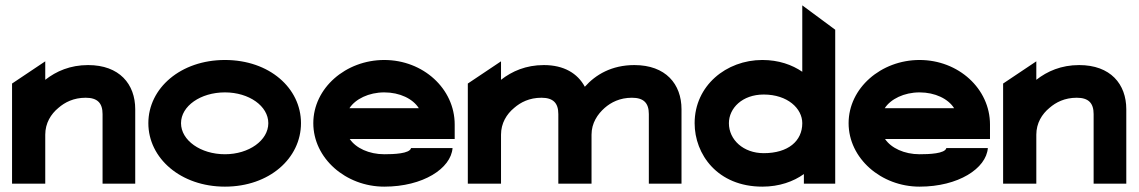

<svg xmlns="http://www.w3.org/2000/svg" viewBox="-20 -686 4253 717"><path d="M25 0H149V-183C149 -226 170 -260 198 -283C222 -304 255 -321 300 -321C344 -321 363 -301 363 -260V0H485V-278C485 -372 426 -443 309 -443C242 -443 190 -420 149 -388V-457L25 -374Z M534 -226C534 -95 655 11 820 11C986 11 1104 -95 1104 -226C1104 -357 986 -462 820 -462C655 -462 534 -357 534 -226ZM656 -226C656 -290 729 -341 820 -341C910 -341 982 -290 982 -226C982 -162 910 -110 820 -110C729 -110 656 -162 656 -226Z M1150 -226C1150 -95 1271 11 1415 11C1560 11 1664 -57 1670 -133H1515C1510 -112 1450 -110 1415 -110C1358 -110 1309 -133 1286 -167H1678V-221C1678 -355 1560 -462 1415 -462C1271 -462 1150 -357 1150 -226ZM1285 -282C1307 -316 1357 -341 1415 -341C1473 -341 1522 -317 1544 -282Z M1727 0H1851V-183C1851 -226 1872 -260 1900 -283C1924 -304 1957 -321 2002 -321C2046 -321 2065 -301 2065 -260V0H2189V-183C2189 -227 2212 -260 2238 -283C2262 -304 2295 -321 2340 -321C2384 -321 2403 -301 2403 -260V0H2525V-278C2525 -372 2466 -443 2349 -443C2264 -443 2204 -407 2164 -362C2137 -412 2086 -443 2011 -443C1944 -443 1892 -420 1851 -388V-457L1727 -374Z M2574 -226C2574 -110 2659 11 2827 11C2890 11 2943 -8 2982 -36V0H3099V-575L2976 -666V-418C2938 -444 2888 -462 2827 -462C2692 -462 2574 -366 2574 -226ZM2702 -226C2702 -282 2752 -333 2832 -333C2921 -333 2976 -281 2976 -226C2976 -159 2923 -114 2832 -114C2756 -114 2702 -164 2702 -226Z M3149 -226C3149 -95 3270 11 3414 11C3559 11 3663 -57 3669 -133H3514C3509 -112 3449 -110 3414 -110C3357 -110 3308 -133 3285 -167H3677V-221C3677 -355 3559 -462 3414 -462C3270 -462 3149 -357 3149 -226ZM3284 -282C3306 -316 3356 -341 3414 -341C3472 -341 3521 -317 3543 -282Z M3726 0H3850V-183C3850 -226 3871 -260 3899 -283C3923 -304 3956 -321 4001 -321C4045 -321 4064 -301 4064 -260V0H4186V-278C4186 -372 4127 -443 4010 -443C3943 -443 3891 -420 3850 -388V-457L3726 -374Z"/></svg>

Font: Charger Sport
Style: UltExt
Weight: 1000
Designer: Jasper
Foundry: Cannot Into Space Fonts
Version: Version 1.1